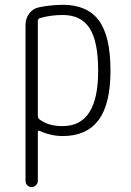

<svg xmlns="http://www.w3.org/2000/svg" viewBox="-20 -550 540 790"><path d="M135.7 -464.8V-73.2Q135.7 -64.5 142.6 -58.6Q180.7 -30.3 238.3 -31.2Q384.8 -31.2 383.8 -259.8Q383.8 -379.9 348.6 -434.1Q313.5 -488.3 238.3 -488.3Q188.5 -488.3 144.5 -475.6Q135.7 -471.7 135.7 -464.8ZM85 194.3V-447.3Q85 -473.6 100.1 -494.1Q115.2 -514.6 138.7 -519.5Q182.6 -529.3 238.3 -530.3Q338.9 -530.3 386.7 -465.8Q434.6 -401.4 434.6 -259.8Q434.6 -121.1 385.3 -55.7Q335.9 9.8 238.3 9.8Q189.5 9.8 142.6 -11.7Q140.6 -12.7 138.2 -11.2Q135.7 -9.8 135.7 -6.8V194.3Q135.7 204.1 127.9 211.9Q120.1 219.7 109.9 219.7Q99.6 219.7 92.3 212.4Q85 205.1 85 194.3Z"/></svg>

Font: Rounded Mgen+ 1mn light
Style: Regular
Weight: 200
Designer: [Source Han Sans]
Ryoko NISHIZUKA  (kana & ideographs); Paul D. Hunt (Latin, Greek & Cyrillic); Wenlong ZHANG  (bopomofo
Version: Version 1.059.20150602